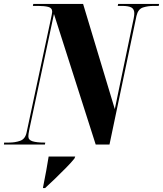

<svg xmlns="http://www.w3.org/2000/svg" viewBox="-64 -734 828 975"><path d="M-44 0 -43 -10H-18Q13 -10 38.5 -19Q64 -28 71 -61L194 -636Q197 -651 199 -660Q201 -669 201 -674Q201 -694 181 -699Q161 -704 129 -704H103L105 -714H358L519 -180L615 -641Q618 -656 618 -667Q618 -687 604 -695.5Q590 -704 555 -704H534L536 -714H744L742 -704H717Q687 -704 662 -696Q637 -688 629 -653L492 0H422L210 -663L85 -77Q82 -62 81 -54.5Q80 -47 80 -41Q80 -23 101.5 -16.5Q123 -10 160 -10H166L164 0ZM155 215Q165 166 171 131.5Q177 97 183 61H318L314 71Q299 90 272 117.5Q245 145 216.5 172.5Q188 200 165 221H154Z"/></svg>

Font: Noto Serif Display ExtraCondensed Black
Style: Italic
Weight: 900
Width: 2
Italic angle: -12°
Designer: Monotype Design Team
Foundry: Monotype Imaging Inc.
Version: Version 2.009